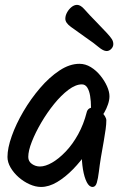

<svg xmlns="http://www.w3.org/2000/svg" viewBox="-20 -768 512 773"><path d="M420.7 -380.4Q420.7 -365.3 414.8 -348Q408.9 -330.6 400.3 -315.6Q391.6 -300.5 382.5 -290.9Q373.4 -281.2 367.6 -281.2Q355.5 -281.2 351 -294.5Q346.4 -307.8 346.4 -335.5Q346.4 -360.3 342.9 -381.5Q339.5 -402.7 331.4 -415.5Q323.3 -428.3 309.5 -428.3Q284.8 -428.3 255.6 -406.5Q226.5 -384.7 198.2 -349.8Q169.9 -314.9 146.3 -274.7Q122.7 -234.5 108.3 -197.8Q93.8 -161.1 93.8 -136Q93.8 -118.3 108.4 -108Q122.9 -97.7 140.7 -97.7Q162.8 -97.7 190 -113.4Q217.2 -129.2 244.8 -158.1Q272.3 -186.9 294.6 -227.2Q316.8 -267.4 329 -315.7Q331 -324.7 337.7 -330Q344.4 -335.2 355.4 -335.2Q361.4 -335.2 370.1 -330.3Q378.7 -325.4 387.8 -317.5Q396.8 -309.5 402.4 -300.4Q408.1 -291.3 408.1 -283.3Q408.1 -268.3 405.4 -248.2Q402.6 -228.2 397.9 -200.6Q393.2 -173 386.2 -134Q381.2 -103 378 -76Q374.7 -49 369.7 -32.1Q364.6 -15.3 352.8 -15.3Q339.1 -15.3 329.3 -34.6Q319.4 -54 314 -86Q308.7 -118.1 308.7 -158.1Q308.7 -180.5 313.1 -202.6Q317.6 -224.7 327.9 -245L368.7 -224.9Q354.8 -191.8 330 -155.2Q305.1 -118.5 274.1 -86.7Q243 -54.8 209.9 -35Q176.7 -15.3 145.3 -15.3Q123 -15.3 99.2 -26Q75.3 -36.7 55.1 -54.4Q34.9 -72.2 22.5 -93.6Q10.1 -115 10.1 -136Q10.1 -171.8 27.3 -220.1Q44.4 -268.4 74.1 -319.1Q103.8 -369.8 141.2 -413.4Q178.5 -457 219.3 -484Q260.1 -511.1 299.9 -511.1Q323.8 -511.1 345.6 -497.8Q367.4 -484.4 384.2 -463.6Q401.1 -442.7 410.9 -420.7Q420.7 -398.6 420.7 -380.4ZM243 -692.4Q243 -705.3 250 -717.9Q256.9 -730.6 267.8 -739.5Q278.8 -748.4 290.5 -748.4Q304.7 -748.4 321.1 -729.3Q337.6 -710.2 366.6 -680.9Q395.1 -651.5 410 -635.4Q424.8 -619.4 430.5 -610.2Q436.2 -600.9 436.2 -590.5Q436.2 -579.7 427.9 -571.1Q419.6 -562.5 409.2 -562.5Q396.1 -562.5 376.9 -578.6Q357.8 -594.8 327.8 -615.2Q288.6 -642.9 265.8 -659.5Q243 -676 243 -692.4Z"/></svg>

Font: Kalam Variable Light
Style: Regular
Weight: 300
Designer: Lipi Raval, Jonny Pinhorn
Foundry: Indian Type Foundry
Version: Version 3.000